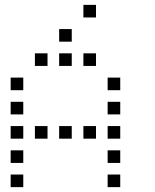

<svg xmlns="http://www.w3.org/2000/svg" viewBox="-20 -796 640 792"><path d="M325 -776Q324 -776 324 -776Q324 -776 324 -775V-725Q324 -724 324 -724Q324 -724 325 -724H375Q376 -724 376 -724Q376 -724 376 -725V-775Q376 -776 376 -776Q376 -776 375 -776ZM225 -676Q224 -676 224 -676Q224 -676 224 -675V-625Q224 -624 224 -624Q224 -624 225 -624H275Q276 -624 276 -624Q276 -624 276 -625V-675Q276 -676 276 -676Q276 -676 275 -676ZM125 -576Q124 -576 124 -576Q124 -576 124 -575V-525Q124 -524 124 -524Q124 -524 125 -524H175Q176 -524 176 -524Q176 -524 176 -525V-575Q176 -576 176 -576Q176 -576 175 -576ZM225 -576Q224 -576 224 -576Q224 -576 224 -575V-525Q224 -524 224 -524Q224 -524 225 -524H275Q276 -524 276 -524Q276 -524 276 -525V-575Q276 -576 276 -576Q276 -576 275 -576ZM325 -576Q324 -576 324 -576Q324 -576 324 -575V-525Q324 -524 324 -524Q324 -524 325 -524H375Q376 -524 376 -524Q376 -524 376 -525V-575Q376 -576 376 -576Q376 -576 375 -576ZM25 -476Q24 -476 24 -476Q24 -476 24 -475V-425Q24 -424 24 -424Q24 -424 25 -424H75Q76 -424 76 -424Q76 -424 76 -425V-475Q76 -476 76 -476Q76 -476 75 -476ZM425 -476Q424 -476 424 -476Q424 -476 424 -475V-425Q424 -424 424 -424Q424 -424 425 -424H475Q476 -424 476 -424Q476 -424 476 -425V-475Q476 -476 476 -476Q476 -476 475 -476ZM25 -376Q24 -376 24 -376Q24 -376 24 -375V-325Q24 -324 24 -324Q24 -324 25 -324H75Q76 -324 76 -324Q76 -324 76 -325V-375Q76 -376 76 -376Q76 -376 75 -376ZM425 -376Q424 -376 424 -376Q424 -376 424 -375V-325Q424 -324 424 -324Q424 -324 425 -324H475Q476 -324 476 -324Q476 -324 476 -325V-375Q476 -376 476 -376Q476 -376 475 -376ZM25 -276Q24 -276 24 -276Q24 -276 24 -275V-225Q24 -224 24 -224Q24 -224 25 -224H75Q76 -224 76 -224Q76 -224 76 -225V-275Q76 -276 76 -276Q76 -276 75 -276ZM125 -276Q124 -276 124 -276Q124 -276 124 -275V-225Q124 -224 124 -224Q124 -224 125 -224H175Q176 -224 176 -224Q176 -224 176 -225V-275Q176 -276 176 -276Q176 -276 175 -276ZM225 -276Q224 -276 224 -276Q224 -276 224 -275V-225Q224 -224 224 -224Q224 -224 225 -224H275Q276 -224 276 -224Q276 -224 276 -225V-275Q276 -276 276 -276Q276 -276 275 -276ZM325 -276Q324 -276 324 -276Q324 -276 324 -275V-225Q324 -224 324 -224Q324 -224 325 -224H375Q376 -224 376 -224Q376 -224 376 -225V-275Q376 -276 376 -276Q376 -276 375 -276ZM425 -276Q424 -276 424 -276Q424 -276 424 -275V-225Q424 -224 424 -224Q424 -224 425 -224H475Q476 -224 476 -224Q476 -224 476 -225V-275Q476 -276 476 -276Q476 -276 475 -276ZM25 -176Q24 -176 24 -176Q24 -176 24 -175V-125Q24 -124 24 -124Q24 -124 25 -124H75Q76 -124 76 -124Q76 -124 76 -125V-175Q76 -176 76 -176Q76 -176 75 -176ZM425 -176Q424 -176 424 -176Q424 -176 424 -175V-125Q424 -124 424 -124Q424 -124 425 -124H475Q476 -124 476 -124Q476 -124 476 -125V-175Q476 -176 476 -176Q476 -176 475 -176ZM25 -76Q24 -76 24 -76Q24 -76 24 -75V-25Q24 -24 24 -24Q24 -24 25 -24H75Q76 -24 76 -24Q76 -24 76 -25V-75Q76 -76 76 -76Q76 -76 75 -76ZM425 -76Q424 -76 424 -76Q424 -76 424 -75V-25Q424 -24 424 -24Q424 -24 425 -24H475Q476 -24 476 -24Q476 -24 476 -25V-75Q476 -76 476 -76Q476 -76 475 -76Z"/></svg>

Font: Doto
Style: Regular
Weight: 400
Monospace: yes
Version: Version 1.000